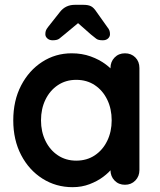

<svg xmlns="http://www.w3.org/2000/svg" viewBox="-20 -766 663 796"><path d="M498 -545Q524 -545 541 -528Q558 -511 558 -484V-61Q558 -35 541 -17.5Q524 0 498 0Q472 0 455 -17.5Q438 -35 438 -61V-110L460 -101Q460 -88 446 -69.5Q432 -51 408 -33Q384 -15 351.5 -2.5Q319 10 281 10Q212 10 156 -25.5Q100 -61 67.5 -123.5Q35 -186 35 -267Q35 -349 67.5 -411.5Q100 -474 155 -509.5Q210 -545 277 -545Q320 -545 356 -532Q392 -519 418.5 -499Q445 -479 459.5 -458.5Q474 -438 474 -424L438 -411V-484Q438 -510 455 -527.5Q472 -545 498 -545ZM296 -100Q340 -100 373 -122Q406 -144 424.5 -182Q443 -220 443 -267Q443 -315 424.5 -353Q406 -391 373 -413Q340 -435 296 -435Q253 -435 220 -413Q187 -391 168.5 -353Q150 -315 150 -267Q150 -220 168.5 -182Q187 -144 220 -122Q253 -100 296 -100ZM273 -697 324 -687 247 -623Q234 -612 225.5 -605.5Q217 -599 198 -599Q185 -599 176.5 -606.5Q168 -614 168 -624Q168 -632 170 -638.5Q172 -645 180 -655L229 -717Q252 -746 290 -746H326Q346 -746 357.5 -740Q369 -734 380 -717L424 -655Q432 -645 434 -638.5Q436 -632 436 -624Q436 -614 428 -606.5Q420 -599 406 -599Q387 -599 379 -605.5Q371 -612 357 -623Z"/></svg>

Font: Quicksand Variable Light
Style: Regular
Weight: 300
Designer: Andrew Paglinawan
Foundry: Andrew Paglinawan
Version: Version 3.004